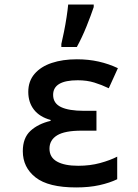

<svg xmlns="http://www.w3.org/2000/svg" viewBox="-20 -812 603 842"><path d="M314 10Q192 10 136 -34Q80 -78 80 -149Q80 -207 113.5 -238Q147 -269 202 -282V-286Q154 -299 129 -331Q104 -363 104 -409Q104 -456 131.5 -488Q159 -520 207 -536Q255 -552 317 -552Q368 -552 412.5 -542Q457 -532 497 -513L457 -425Q426 -440 393.5 -450Q361 -460 321 -460Q213 -460 213 -396Q213 -359 247.5 -342.5Q282 -326 348 -326H403V-239H338Q264 -239 230.5 -218.5Q197 -198 197 -160Q197 -122 230 -103.5Q263 -85 323 -85Q375 -85 419 -97Q463 -109 494 -125V-26Q461 -10 416 0Q371 10 314 10ZM249 -619Q254 -640 260.5 -672Q267 -704 272 -737Q277 -770 279 -792H391V-781Q379 -745 359.5 -696.5Q340 -648 317 -606H249Z"/></svg>

Font: Noto Sans Mono SemiCondensed SemiBold
Style: Regular
Weight: 600
Width: 4
Designer: Monotype Design Team
Foundry: Monotype Imaging Inc.
Version: Version 2.014; ttfautohint (v1.8.4.7-5d5b)